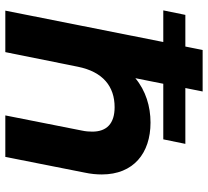

<svg xmlns="http://www.w3.org/2000/svg" viewBox="-50 -732 782 722"><g transform="rotate(90 341.0 -371.0)"><path d="M441 -546C380 -546 321 -528 274 -489L295 -594H504L521 -677H311L324 -742H168L155 -677H36L19 -594H138L20 0H176L231 -273C250 -367 305 -411 383 -411C445 -411 475 -381 475 -327C475 -315 474 -302 471 -288L414 0H570L629 -298C634 -321 636 -343 636 -363C636 -482 556 -546 441 -546Z"/></g></svg>

Font: AWKNG-Font
Style: Bold Italic
Weight: 700
Italic angle: -11.3°
Designer: Awakening Church
Foundry: Awakening Church
Version: Version 1.700;PS 001.700;hotconv 1.0.88;makeotf.lib2.5.64775